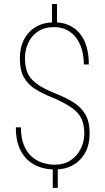

<svg xmlns="http://www.w3.org/2000/svg" viewBox="-20 -832 523 954"><path d="M263.2 -812V-703.1H238.3V-812ZM267.1 -7.8V101.6H242.2V-7.8ZM398.9 -168Q398.9 -210.9 385.3 -241Q371.6 -271 338.6 -294.9Q305.7 -318.8 248 -344.2Q195.3 -364.7 157.5 -387.9Q119.6 -411.1 99.1 -447Q78.6 -482.9 78.6 -541.5Q78.6 -596.2 99.9 -636.5Q121.1 -676.8 159.4 -699Q197.8 -721.2 249.5 -721.2Q289.6 -721.2 321.3 -707.3Q353 -693.4 375.5 -666.7Q397.9 -640.1 409.7 -601.1Q421.4 -562 421.4 -511.7H396.5Q396.5 -551.3 387 -585Q377.4 -618.7 358.6 -643.8Q339.8 -668.9 312.5 -683.1Q285.2 -697.3 249.5 -697.3Q199.7 -697.3 167.5 -675Q135.3 -652.8 119.6 -617.4Q104 -582 104 -543Q104 -502.9 115.5 -472.9Q127 -442.9 159.9 -417.7Q192.9 -392.6 256.3 -367.2Q307.1 -347.2 345 -323.5Q382.8 -299.8 404.1 -263.7Q425.3 -227.5 425.3 -168.9Q425.3 -113.8 403.3 -73.5Q381.3 -33.2 342.5 -11.5Q303.7 10.3 252 10.3Q216.3 10.3 181.9 -0.5Q147.5 -11.2 119.6 -35.4Q91.8 -59.6 75.2 -99.9Q58.6 -140.1 58.6 -199.2H84Q84 -146 98.9 -110.1Q113.8 -74.2 138.7 -53Q163.6 -31.7 193.1 -22.7Q222.7 -13.7 252 -13.7Q298.3 -13.7 331.1 -35.6Q363.8 -57.6 381.3 -93Q398.9 -128.4 398.9 -168Z"/></svg>

Font: Roboto Condensed Thin
Style: Regular
Weight: 250
Width: 3
Designer: Christian Robertson
Foundry: Google
Version: Version 3.009; 2024